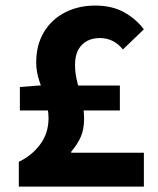

<svg xmlns="http://www.w3.org/2000/svg" viewBox="-20 -687 583 707"><path d="M49.3 0V-91.3Q95.7 -112.8 127.2 -154.3Q158.7 -195.8 158.7 -251.5Q158.7 -285.6 147.2 -320.6Q135.7 -355.5 124.5 -389.9Q113.3 -424.3 113.3 -456.5Q113.3 -521.5 141.6 -568.6Q169.9 -615.7 219.2 -641.1Q268.6 -666.5 330.6 -666.5Q392.6 -666.5 436.5 -642.1Q480.5 -617.7 509.8 -579.1L432.6 -504.9Q398.4 -546.9 348.1 -546.9Q305.7 -546.9 281 -521.2Q256.3 -495.6 256.3 -448.2Q256.3 -416.5 264.6 -384.5Q272.9 -352.5 281.2 -319.1Q289.6 -285.6 289.6 -249Q289.6 -211.9 278.1 -184.6Q266.6 -157.2 242.2 -128.4V-124.5H509.8V0ZM53.2 -280.3V-366.7L123.5 -372.1H421.4V-280.3Z"/></svg>

Font: Akatab Black
Style: Regular
Weight: 900
Designer: SIL Global
Foundry: SIL Global
Version: Version 4.000